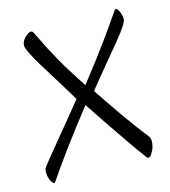

<svg xmlns="http://www.w3.org/2000/svg" viewBox="-87 -594 598 677"><g transform="rotate(-15 212.0 -255.5)"><path d="M29 13Q25 13 20.5 6.5Q16 0 13 -10Q10 -20 10 -30Q10 -42 15 -49Q19 -55 36 -76Q53 -97 78 -127Q103 -157 130 -190Q157 -223 181 -253Q168 -275 151.5 -302Q135 -329 117.5 -357Q100 -385 85 -410Q70 -435 61 -453Q56 -464 53.5 -471Q51 -478 51 -482Q51 -487 52.5 -492Q54 -497 58 -503Q62 -509 70 -516Q80 -524 86 -524Q89 -524 91.5 -522.5Q94 -521 95 -519Q101 -508 114 -480.5Q127 -453 153 -406.5Q179 -360 224 -292Q290 -376 326.5 -427Q363 -478 378.5 -501Q394 -524 396 -524Q400 -524 404.5 -517.5Q409 -511 412 -501Q415 -491 415 -481Q415 -476 405 -459Q392 -439 366.5 -408Q341 -377 310 -340Q279 -303 248 -264Q262 -243 281.5 -214Q301 -185 322 -155.5Q343 -126 361.5 -101Q380 -76 391 -63Q394 -59 396.5 -54.5Q399 -50 399 -42Q399 -33 397 -24Q395 -15 391.5 -8.5Q388 -2 385 3Q384 6 380 9.5Q376 13 374 13Q370 13 368.5 11.5Q367 10 364 6Q357 -3 341.5 -25Q326 -47 306 -76Q286 -105 266 -134.5Q246 -164 230 -188Q214 -212 206 -224Q151 -154 117 -108Q83 -62 64.5 -35.5Q46 -9 38.5 2Q31 13 29 13Z"/></g></svg>

Font: Briem Hand Thin
Style: Regular
Weight: 100
Designer: Gunnlaugur SE Briem, Eben Sorkin
Foundry: Sorkin Type Co.
Version: Version 1.003